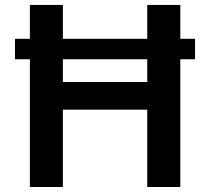

<svg xmlns="http://www.w3.org/2000/svg" viewBox="-20 -747 839 767"><path d="M700.3 0H568.2V-308.9H231.2V0H99.4V-510.3H39.8V-592H99.4V-727.3H231.2V-592H568.2V-727.3H700.3V-592H759.2V-510.3H700.3ZM568.2 -419.4V-510.3H231.2V-419.4Z"/></svg>

Font: Linik Sans SemiBold
Style: Regular
Weight: 600
Designer: Fonts by Rasmus Andersson / Changes by Cristiano Sobral with parts from Marc Monis
Foundry: rsms
Version: Version 3.020; ttfautohint (v1.6)